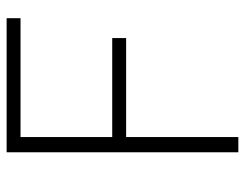

<svg xmlns="http://www.w3.org/2000/svg" viewBox="-100 -640 740 580"><g transform="rotate(-90 270.0 -350.0)"><path d="M100 -700H505V-658H146V-381H445V-339H146V0H100Z"/></g></svg>

Font: PT Root UI Light
Style: Regular
Weight: 300
Designer: Vitaly Kuzmin
Foundry: ParaType Ltd.
Version: Version 2.000G